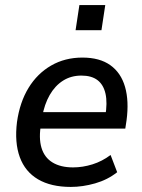

<svg xmlns="http://www.w3.org/2000/svg" viewBox="-20 -728 561 757"><path d="M259 9Q181 9 130 -21Q79 -51 58 -108.5Q37 -166 47 -247Q58 -325 92.5 -381.5Q127 -438 181.5 -469.5Q236 -501 305 -501Q373 -501 415 -471Q457 -441 473 -385.5Q489 -330 479 -254L474 -221H123L133 -286H414L395 -269Q404 -323 396 -358.5Q388 -394 364.5 -412Q341 -430 301 -430Q260 -430 228.5 -410Q197 -390 176 -353.5Q155 -317 146 -266L142 -240Q132 -184 143.5 -145.5Q155 -107 187 -87.5Q219 -68 268 -68Q306 -68 344.5 -80Q383 -92 416 -117L442 -49Q404 -19 355 -5Q306 9 259 9ZM278 -609 293 -708H395L380 -609Z"/></svg>

Font: Nunito Sans 10pt SemiCondensed SemiBold
Style: Italic
Weight: 600
Width: 4
Italic angle: -9°
Designer: Vernon Adams
Foundry: Vernon Adams
Version: Version 3.101;gftools[0.9.27]